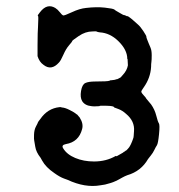

<svg xmlns="http://www.w3.org/2000/svg" viewBox="-20 -589 587 629"><path d="M111 -549Q134 -579 161 -563Q169 -558 176 -549Q183 -540 186.5 -538.5Q190 -537 215.5 -549Q241 -561 262 -563Q296 -567 323.5 -564Q351 -561 355 -557.5Q359 -554 363 -552Q367 -550 376 -544.5Q385 -539 386.5 -539.5Q388 -540 392.5 -537.5Q397 -535 397.5 -536Q398 -537 406 -531Q414 -525 418 -521Q422 -517 431 -509.5Q440 -502 450 -486.5Q460 -471 459.5 -469Q459 -467 462.5 -458.5Q466 -450 467.5 -446Q469 -442 473 -433Q477 -424 477 -408Q477 -392 476 -386Q475 -380 475 -370Q473 -334 451 -303Q442 -291 443 -287.5Q444 -284 451 -276.5Q458 -269 458 -268Q458 -267 462.5 -262Q467 -257 469.5 -253.5Q472 -250 475 -247Q487 -230 492 -210Q497 -190 500.5 -185Q504 -180 501 -149.5Q498 -119 494 -113Q490 -107 485.5 -97.5Q481 -88 474 -79.5Q467 -71 465 -68Q442 -28 397 -15Q389 -12 380 -7Q358 6 342.5 10.5Q327 15 324.5 15.5Q322 16 318.5 16.5Q315 17 309 18Q259 27 201 0Q197 -1 190 -4Q176 -9 158 -22Q130 -41 118 -63Q116 -67 113 -72Q98 -91 95.5 -108.5Q93 -126 92 -129Q91 -132 91.5 -148Q92 -164 98 -175Q104 -186 104 -187.5Q104 -189 112 -199Q136 -234 175 -238H181V-237Q192 -237 208.5 -228.5Q225 -220 228 -217Q231 -214 231.5 -214.5Q232 -215 236 -210Q240 -205 240 -205.5Q240 -206 241 -204Q254 -184 249 -166Q238 -124 196 -117Q180 -114 187 -103Q199 -83 226.5 -71.5Q254 -60 288 -60Q328 -60 359 -78H360L362 -77L383 -89Q386 -92 387 -92Q388 -92 390 -94Q392 -96 392.5 -95.5Q393 -95 398.5 -101Q404 -107 405 -109.5Q406 -112 407.5 -114Q409 -116 409 -117Q409 -118 410.5 -120.5Q412 -123 412.5 -125Q413 -127 415.5 -133Q418 -139 418 -144.5Q418 -150 419 -159Q422 -192 393 -216Q381 -227 367.5 -232Q354 -237 354 -237Q354 -242 330 -242.5Q306 -243 306.5 -242Q307 -241 301 -241Q286 -240 281 -241Q258 -243 249 -258Q242 -270 245.5 -291Q249 -312 259.5 -317Q270 -322 292 -322Q333 -322 338.5 -324.5Q344 -327 344 -326L352 -327Q353 -327 355.5 -327.5Q358 -328 360.5 -329Q363 -330 363 -329.5Q363 -329 367 -331Q377 -336 377 -337Q377 -338 382 -343Q396 -358 399 -375L398 -395L397 -396Q397 -426 367 -455Q340 -481 307 -483Q299 -484 297 -485.5Q295 -487 283 -486Q260 -486 238 -471Q216 -456 216.5 -454.5Q217 -453 206.5 -441Q196 -429 187.5 -409.5Q179 -390 173 -384Q148 -356 122 -377Q109 -386 103 -405V-442Q103 -478 103.5 -479.5Q104 -481 104.5 -500Q105 -519 105.5 -527.5Q106 -536 104 -537Q102 -538 111 -549Z"/></svg>

Font: TT2020 Style E
Style: Regular
Weight: 400
Version: Version 00.2